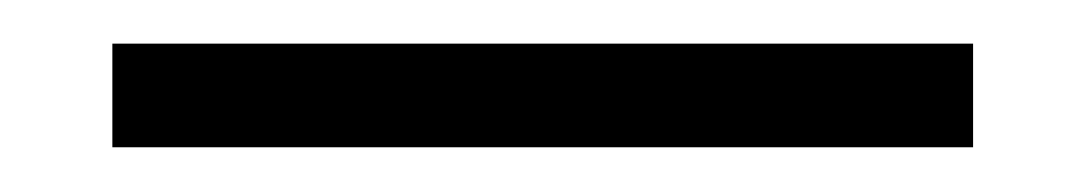

<svg xmlns="http://www.w3.org/2000/svg" viewBox="-20 26 498 88"><path d="M31.5 93.5V46H426V93.5Z"/></svg>

Font: Anek Gujarati Light
Style: Regular
Weight: 300
Designer: Mrunmayee Ghaisas (Gujarati), Yesha Goshar (Latin)
Foundry: Ek Type
Version: Version 1.003